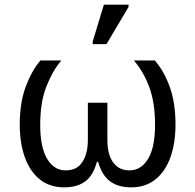

<svg xmlns="http://www.w3.org/2000/svg" viewBox="-20 -796 839 826"><path d="M256 10Q194 10 151.5 -24Q109 -58 87 -119Q65 -180 65 -260Q65 -355 91 -424Q117 -493 154 -536H244Q207 -493 180 -425Q153 -357 153 -259Q153 -162 183 -112.5Q213 -63 262 -63Q312 -63 335 -100Q358 -137 358 -193V-354H442V-193Q442 -131 467 -97Q492 -63 537 -63Q587 -63 617 -112.5Q647 -162 647 -259Q647 -354 622.5 -420.5Q598 -487 556 -536H646Q686 -490 710.5 -421.5Q735 -353 735 -260Q735 -180 713 -119Q691 -58 648.5 -24Q606 10 544 10Q489 10 454 -15.5Q419 -41 402 -100H397Q381 -41 346.5 -15.5Q312 10 256 10ZM379 -606V-618L427 -776H533V-766L438 -606Z"/></svg>

Font: Noto Sans Historical
Style: Regular
Weight: 400
Designer: Monotype Design Team
Foundry: Monotype Imaging Inc.
Version: Version 2.013; ttfautohint (v1.8.4.7-5d5b)